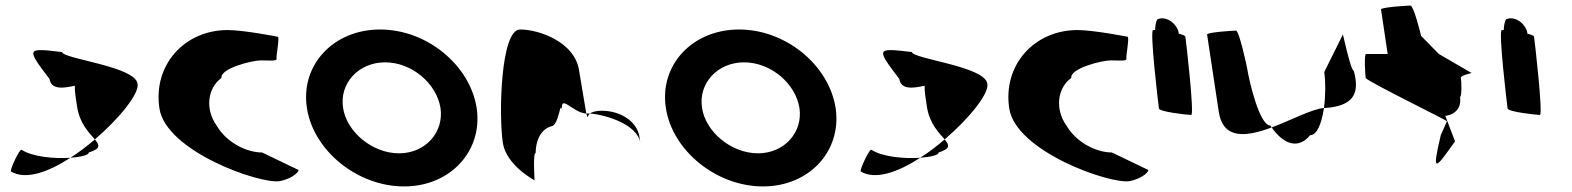

<svg xmlns="http://www.w3.org/2000/svg" viewBox="-20 -662 5648 690"><path d="M19 -46C71 -14 153 -43 233 -95C176 -91 97 -98 57 -124C49 -124 17 -56 19 -46ZM158 -378C164 -340 205 -344 249 -354C248 -333 253 -306 257 -279C266 -218 301 -184 321 -161C412 -239 483 -329 474 -362C464 -424 207 -450 203 -475C75 -490 73 -490 158 -378ZM233 -95C272 -98 300 -105 299 -114C343 -128 338 -140 321 -161C293 -137 263 -114 233 -95Z M553 -272C577 -118 913 0 985 -11C1040 -22 1059 -52 1051 -52L922 -114C866 -114 794 -150 759 -210C716 -270 726 -346 776 -382C771 -416 885 -445 918 -445C952 -445 976 -441 974 -452C972 -462 986 -530 978 -530C978 -530 856 -554 798 -554C643 -554 529 -428 553 -272Z M1083 -274C1106 -121 1264 8 1432 8C1600 8 1716 -121 1693 -274C1669 -428 1514 -556 1346 -556C1178 -556 1059 -428 1083 -274ZM1213 -274C1199 -362 1268 -438 1364 -438C1460 -438 1549 -362 1563 -274C1576 -188 1510 -111 1414 -111C1318 -111 1226 -188 1213 -274Z M1787 -149C1799 -68 1901 -14 1901 -14C1902 -6 1894 -112 1905 -112C1906 -171 1933 -200 1960 -208C1990 -208 1993 -314 2001 -261C1990 -331 2038 -256 2087 -254C2083 -281 2071 -346 2061 -409C2046 -510 1919 -556 1849 -556C1779 -556 1772 -250 1787 -149ZM2087 -254C2089 -246 2091 -242 2092 -241C2093 -237 2090 -246 2100 -254ZM2100 -254C2156 -250 2271 -215 2281 -149L2278 -170C2269 -228 2207 -264 2143 -264C2119 -264 2107 -259 2100 -254Z M2373 -274C2396 -121 2554 8 2722 8C2890 8 3006 -121 2983 -274C2959 -428 2804 -556 2636 -556C2468 -556 2349 -428 2373 -274ZM2503 -274C2489 -362 2558 -438 2654 -438C2750 -438 2839 -362 2853 -274C2866 -188 2800 -111 2704 -111C2608 -111 2516 -188 2503 -274Z M3073 -46C3125 -14 3207 -43 3287 -95C3230 -91 3151 -98 3111 -124C3103 -124 3071 -56 3073 -46ZM3212 -378C3218 -340 3259 -344 3303 -354C3302 -333 3307 -306 3311 -279C3320 -218 3355 -184 3375 -161C3466 -239 3537 -329 3528 -362C3518 -424 3261 -450 3257 -475C3129 -490 3127 -490 3212 -378ZM3287 -95C3326 -98 3354 -105 3353 -114C3397 -128 3392 -140 3375 -161C3347 -137 3317 -114 3287 -95Z M3607 -272C3631 -118 3967 0 4039 -11C4094 -22 4113 -52 4105 -52L3976 -114C3920 -114 3848 -150 3813 -210C3770 -270 3780 -346 3830 -382C3825 -416 3939 -445 3972 -445C4006 -445 4030 -441 4028 -452C4026 -462 4040 -530 4032 -530C4032 -530 3910 -554 3852 -554C3697 -554 3583 -428 3607 -272Z M4145 -272C4147 -260 4248 -249 4261 -249C4273 -249 4242 -518 4240 -530C4239 -534 4229 -538 4216 -541C4216 -548 4213 -556 4208 -564C4194 -588 4165 -602 4143 -594C4137 -594 4132 -578 4131 -554H4124C4111 -554 4143 -284 4145 -272Z M4360 -260C4376 -158 4461 -171 4550 -204C4549 -206 4546 -209 4545 -211C4507 -211 4470 -366 4462 -416C4461 -424 4433 -552 4422 -552C4412 -552 4317 -546 4318 -538C4318 -538 4348 -340 4360 -260ZM4550 -204C4596 -139 4648 -127 4688 -176C4714 -176 4730 -221 4738 -274C4694 -270 4620 -230 4550 -204ZM4738 -274H4745C4840 -282 4869 -322 4845 -408C4834 -408 4805 -546 4806 -538L4739 -403C4744 -370 4744 -319 4738 -274Z M4888 -382C4890 -371 5188 -226 5180 -226L5158 -177C5124 -34 5138 -54 5209 -154L5174 -246C5190 -246 5235 -261 5227 -314C5234 -314 5232 -371 5230 -382C5228 -392 5275 -400 5268 -400L5151 -468L5087 -533C5086 -540 5060 -642 5049 -642C5038 -642 4942 -636 4943 -628L4967 -468H4889C4882 -468 4886 -392 4888 -382Z M5398 -272C5400 -260 5501 -249 5514 -249C5526 -249 5495 -518 5493 -530C5492 -534 5482 -538 5469 -541C5469 -548 5466 -556 5461 -564C5447 -588 5418 -602 5396 -594C5390 -594 5385 -578 5384 -554H5377C5364 -554 5396 -284 5398 -272Z"/></svg>

Font: Ampere
Style: RevIta
Weight: 400
Version: Version 1